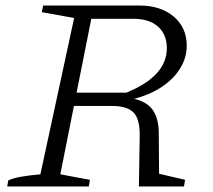

<svg xmlns="http://www.w3.org/2000/svg" viewBox="-20 -674 771 694"><path d="M6 0 10 -22Q27 -30 55 -35Q83 -40 126 -44L248 -609L131 -630L136 -654H484Q561 -654 608 -614Q655 -574 655 -509Q655 -463 628.5 -422.5Q602 -382 554.5 -353.5Q507 -325 445 -312L444 -321Q484 -315 508 -299.5Q532 -284 543.5 -255.5Q555 -227 554 -182L555 -46L649 -24L645 0H482L485 -182Q486 -243 463 -267Q440 -291 385 -291H220L229 -339H436Q583 -398 583 -500Q583 -549 551.5 -577.5Q520 -606 463 -606H310L198 -44L305 -24L301 0Z"/></svg>

Font: Piazzolla 8pt ExtraLight
Style: Italic
Weight: 250
Italic angle: -11.3°
Designer: Juan Pablo del Peral
Foundry: Huerta Tipografica
Version: Version 2.001